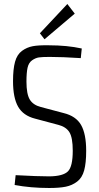

<svg xmlns="http://www.w3.org/2000/svg" viewBox="-20 -927 492 958"><path d="M353 -859 202 -731 179 -761 316 -907ZM224 -701Q315 -701 388 -685L383 -637Q291 -643 228 -643Q191 -643 174 -640.5Q157 -638 140 -626Q123 -614 117.5 -589Q112 -564 112 -520Q112 -458 128.5 -430.5Q145 -403 184 -393L297 -363Q359 -348 384.5 -303.5Q410 -259 410 -174Q410 -114 400 -77Q390 -40 365 -21Q340 -2 308.5 4.5Q277 11 225 11Q133 11 53 -4L58 -53Q167 -47 227 -47Q295 -48 319 -72Q343 -96 343 -175Q343 -240 326.5 -267Q310 -294 271 -304L155 -335Q96 -350 70.5 -394.5Q45 -439 45 -522Q45 -582 55 -618.5Q65 -655 89.5 -673Q114 -691 143.5 -696.5Q173 -702 224 -701Z"/></svg>

Font: exo2condensed_l
Style: Regular
Weight: 300
Width: 3
Designer: Natanael Gama
Version: Version 1.001;PS 001.001;hotconv 1.0.70;makeotf.lib2.5.58329